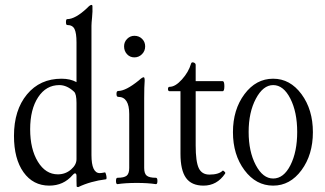

<svg xmlns="http://www.w3.org/2000/svg" viewBox="-20 -746 1326 783"><path d="M299 17Q293 17 292.5 13.5Q292 10 292 -8V-28Q292 -39 286 -39Q282 -39 276 -32Q239 11 181 11Q115 11 76 -43.5Q37 -98 37 -192Q37 -297 90 -361Q143 -425 231 -425Q267 -425 292 -411V-573Q292 -611 284 -627.5Q276 -644 254 -644Q249 -644 249 -656Q249 -668 254 -668Q287 -668 335 -713Q347 -726 353 -726Q357 -726 357 -720Q358 -700 355.5 -675.5Q353 -651 353 -641V-114Q353 -40 387 -40Q393 -40 408 -43Q410 -43 412 -36Q414 -29 414.5 -23Q415 -17 413 -15Q349 -7 299 17ZM216 -35Q247 -35 270 -55Q292 -74 292 -97V-326Q292 -363 282 -372Q253 -399 222 -399Q168 -399 135.5 -349.5Q103 -300 103 -219Q103 -138 134.5 -86.5Q166 -35 216 -35Z M486 -557Q486 -575 498.5 -587.5Q511 -600 528 -600Q547 -600 559.5 -587.5Q572 -575 572 -557Q572 -538 559 -525Q546 -512 528 -512Q510 -512 498 -525Q486 -538 486 -557ZM459 5Q453 5 453 -8Q453 -21 459 -21Q486 -21 496.5 -29.5Q507 -38 507 -61V-281Q507 -351 462 -351Q455 -351 455 -363Q455 -375 462 -375Q493 -375 546 -418Q560 -431 566 -431Q570 -431 570 -417Q568 -394 568 -345V-61Q568 -38 578.5 -29.5Q589 -21 616 -21Q622 -21 622 -8Q622 5 616 5Q583 0 538 0Q491 0 459 5Z M810 11Q761 11 738.5 -20.5Q716 -52 716 -119V-374H672Q665 -374 665 -383Q665 -392 672 -392Q695 -392 722 -422Q749 -452 759 -486Q761 -494 770 -491Q778 -488 778 -481V-415H888Q895 -415 895 -394.5Q895 -374 888 -374H778V-153Q778 -87 790.5 -60.5Q803 -34 834 -34Q872 -34 888 -50Q889 -51 892 -49Q895 -47 897.5 -44Q900 -41 898 -38Q865 11 810 11Z M1094 11Q1024 11 977 -52Q930 -115 930 -207Q930 -299 977 -362Q1024 -425 1094 -425Q1163 -425 1209.5 -362Q1256 -299 1256 -207Q1256 -115 1209.5 -52Q1163 11 1094 11ZM1094 -18Q1137 -18 1164.5 -72.5Q1192 -127 1192 -208Q1192 -289 1164 -344Q1136 -399 1094 -399Q1053 -399 1023.5 -343.5Q994 -288 994 -208Q994 -128 1023 -73Q1052 -18 1094 -18Z"/></svg>

Font: Junicode Cond Light
Style: Regular
Weight: 300
Width: 3
Designer: Peter S. Baker
Version: Version 2.201